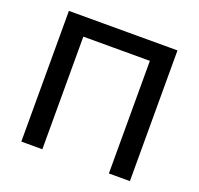

<svg xmlns="http://www.w3.org/2000/svg" viewBox="-125 -851 1021 987"><g transform="rotate(20 386.0 -357.5)"><path d="M89 0V-715H683V0H568V-688L626 -616H142L204 -688V0Z"/></g></svg>

Font: Wix Madefor Display SemiBold
Style: Regular
Weight: 600
Designer: Dalton Maag Ltd
Foundry: Dalton Maag Ltd
Version: Version 3.100